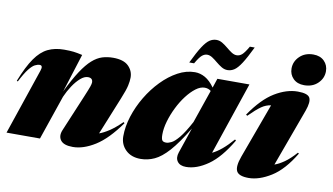

<svg xmlns="http://www.w3.org/2000/svg" viewBox="-76 -913 1900 1097"><g transform="rotate(10 874.0 -364.5)"><path d="M24 -299 18 -302Q52 -388.5 85.8 -436.8Q119.5 -485 160 -504.5Q200.5 -524 253.5 -524Q287.5 -524 308.5 -521.5Q329.5 -519 360 -512L289.5 -288.5Q326 -364 357 -411Q388 -458 416.5 -483.2Q445 -508.5 474.5 -517.8Q504 -527 537.5 -527Q598.5 -527 626.8 -499.2Q655 -471.5 655 -432.5Q655 -412.5 649.2 -385.8Q643.5 -359 621.5 -305.5L533 -87.5Q558.5 -96.5 589.5 -116.8Q620.5 -137 660 -175.5L666 -170Q595 -70 527 -27.5Q459 15 398 15Q345.5 15 327.2 -9.2Q309 -33.5 324 -69.5L411.5 -278Q431.5 -325.5 437.2 -342.2Q443 -359 443 -367Q443 -393 415 -393Q394.5 -393 372 -373.5Q349.5 -354 329 -323Q308.5 -292 293.5 -257.5L205.5 0H11.5L141 -382.5Q152 -414 131 -414Q119 -414 104 -406.5Q89 -399 69.8 -374.8Q50.5 -350.5 24 -299Z M1000.5 -59.5 1050.5 -207Q996 -116.5 953 -68.5Q910 -20.5 871.2 -2.8Q832.5 15 791 15Q736.5 15 704.2 -16.8Q672 -48.5 672 -95.5Q672 -152 691.2 -212.2Q710.5 -272.5 744 -328.5Q777.5 -384.5 821 -429.2Q864.5 -474 913.5 -500.5Q962.5 -527 1012.5 -527Q1043 -527 1071.8 -510.8Q1100.5 -494.5 1126.5 -458L1144.5 -512H1330.5L1188 -90.5Q1241.5 -115.5 1304 -188L1310.5 -183Q1248.5 -77.5 1182.2 -31.2Q1116 15 1055 15Q1019.5 15 1004.5 -6Q989.5 -27 1000.5 -59.5ZM890 -144Q890 -119.5 896 -110.8Q902 -102 919.5 -102Q932 -102 949.8 -110.8Q967.5 -119.5 992.8 -149.8Q1018 -180 1053 -245L1119 -437Q1104 -449.5 1082 -449.5Q1057.5 -449.5 1031 -429.5Q1004.5 -409.5 979.2 -376.5Q954 -343.5 934 -303Q914 -262.5 902 -221.2Q890 -180 890 -144ZM1323.5 -725Q1293 -662 1271.5 -628.8Q1250 -595.5 1231.5 -583.2Q1213 -571 1192 -571Q1174 -571 1157.5 -581Q1141 -591 1125.2 -604.2Q1109.5 -617.5 1094.2 -627.5Q1079 -637.5 1064 -637.5Q1048.5 -637.5 1034.2 -625.8Q1020 -614 998 -576H970Q1000.5 -639.5 1022 -672.5Q1043.5 -705.5 1062 -717.8Q1080.5 -730 1101.5 -730Q1119.5 -730 1136 -720Q1152.5 -710 1168.2 -696.8Q1184 -683.5 1199.2 -673.5Q1214.5 -663.5 1229.5 -663.5Q1245.5 -663.5 1259.5 -675.2Q1273.5 -687 1295.5 -725Z M1551.5 -644Q1551.5 -684.5 1582 -714.2Q1612.5 -744 1661 -744Q1701 -744 1724.5 -720.5Q1748 -697 1748 -661.5Q1748 -621 1717.5 -591.5Q1687 -562 1638.5 -562Q1598.5 -562 1575 -585.5Q1551.5 -609 1551.5 -644ZM1356.5 -98 1473 -416Q1444.5 -412.5 1418 -394.2Q1391.5 -376 1349 -333.5L1341.5 -339Q1408.5 -437 1477 -478.5Q1545.5 -520 1610 -520Q1668.5 -520 1680.2 -497Q1692 -474 1673 -421L1550.5 -86Q1576.5 -95 1606.2 -115.8Q1636 -136.5 1671 -176L1677.5 -172Q1617 -71 1548 -28Q1479 15 1418 15Q1361 15 1347.8 -11.2Q1334.5 -37.5 1356.5 -98Z"/></g></svg>

Font: Newsreader Display ExtraBold
Style: Italic
Weight: 800
Italic angle: -17°
Designer: Hugues Gentile
Foundry: Production Type
Version: Version 1.001